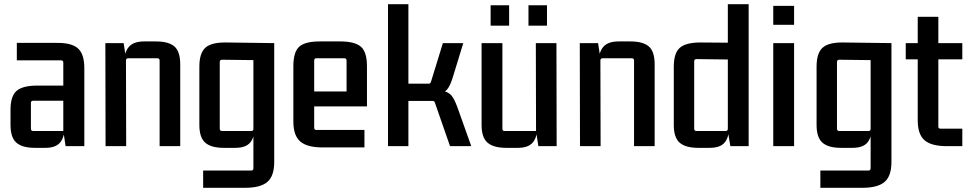

<svg xmlns="http://www.w3.org/2000/svg" viewBox="-20 -695 4601 913"><path d="M196 8H146Q86 8 58 -16.5Q30 -41 30 -101V-173Q30 -238 59 -263Q88 -288 157 -288H293V-216H138Q127 -216 127 -206V-83Q127 -72 138 -72H281V-398Q281 -408 270 -408H60V-491H250Q320 -492 350.5 -465Q381 -438 381 -371V0H292L281 -72L287 -91Q287 -43 266 -17.5Q245 8 196 8Z M665 -498H721Q782 -498 809.5 -474Q837 -450 837 -389V0H739V-407Q739 -418 728 -418H590Q579 -418 579 -407L580 0H482L481 -490H568L579 -418L571 -399Q571 -448 593.5 -473Q616 -498 665 -498Z M1185 -83V-421L1197 -409L1036 -411Q1025 -411 1025 -400V-83Q1025 -72 1036 -72H1175Q1185 -72 1185 -83ZM1175 116Q1185 116 1185 105V-72L1191 -91Q1191 -43 1170 -17.5Q1149 8 1099 8H1044Q984 8 956 -16.5Q928 -41 928 -101V-378Q928 -443 957 -468.5Q986 -494 1055 -493L1284 -490V75Q1284 142 1251.5 170Q1219 198 1146 198H946V116Z M1713 6H1513Q1440 6 1407.5 -22.5Q1375 -51 1375 -117V-380Q1375 -448 1403 -473Q1431 -498 1500 -498H1598Q1667 -498 1696 -473Q1725 -448 1725 -380V-189H1462V-260H1628V-407Q1628 -418 1617 -418H1484Q1474 -418 1474 -407V-88Q1474 -77 1484 -77H1713Z M1922 0H1825V-675H1922ZM2008 -244H1890V-297H2019Q2027 -297 2030 -308L2086 -490H2183L2137 -340Q2125 -298 2112 -277.5Q2099 -257 2076 -250.5Q2053 -244 2008 -244ZM2037 -215H1890V-267H2028Q2073 -267 2096.5 -260Q2120 -253 2133 -232.5Q2146 -212 2160 -171L2221 0H2120L2049 -204Q2047 -210 2045 -212.5Q2043 -215 2037 -215Z M2443 8H2387Q2327 8 2298.5 -16.5Q2270 -41 2270 -101V-490H2369V-83Q2369 -72 2379 -72H2529L2528 -490H2626L2627 0H2540L2529 -72L2535 -91Q2535 -43 2513.5 -17.5Q2492 8 2443 8ZM2401 -573H2313V-670H2401ZM2581 -573H2493V-670H2581Z M2921 -498H2977Q3038 -498 3065.5 -474Q3093 -450 3093 -389V0H2995V-407Q2995 -418 2984 -418H2846Q2835 -418 2835 -407L2836 0H2738L2737 -490H2824L2835 -418L2827 -399Q2827 -448 2849.5 -473Q2872 -498 2921 -498Z M3441 -675H3540V0H3453L3441 -72L3447 -91Q3447 -43 3426 -17.5Q3405 8 3355 8H3300Q3240 8 3212 -16.5Q3184 -41 3184 -101V-378Q3184 -443 3213 -468Q3242 -493 3311 -493L3441 -492ZM3441 -83V-424L3453 -412L3292 -414Q3281 -414 3281 -403V-83Q3281 -72 3292 -72H3431Q3441 -72 3441 -83Z M3756 0H3657V-490H3756ZM3756 -577H3657V-667H3756Z M4120 -83V-421L4132 -409L3971 -411Q3960 -411 3960 -400V-83Q3960 -72 3971 -72H4110Q4120 -72 4120 -83ZM4110 116Q4120 116 4120 105V-72L4126 -91Q4126 -43 4105 -17.5Q4084 8 4034 8H3979Q3919 8 3891 -16.5Q3863 -41 3863 -101V-378Q3863 -443 3892 -468.5Q3921 -494 3990 -493L4219 -490V75Q4219 142 4186.5 170Q4154 198 4081 198H3881V116Z M4556 -490V-413H4432L4442 -423V-93Q4442 -83 4453 -83H4556V0H4482Q4409 0 4376.5 -28Q4344 -56 4344 -123V-423L4354 -413H4287V-490H4354L4344 -480V-615H4442V-480L4432 -490Z"/></svg>

Font: Gemunu Libre ExtraLight SemiBold
Style: Regular
Weight: 600
Version: Version 1.100